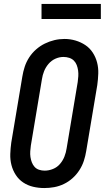

<svg xmlns="http://www.w3.org/2000/svg" viewBox="-20 -943 540 971"><path d="M204 8Q175 8 147.5 1.5Q120 -5 97.5 -20Q75 -35 60 -58Q45 -81 38 -108Q31 -135 32 -164Q33 -193 37 -222L93 -556Q97 -581 105 -605.5Q113 -630 127.5 -652.5Q142 -675 162.5 -693Q183 -711 206.5 -722.5Q230 -734 255 -740Q280 -746 306 -746Q335 -746 362 -738Q389 -730 411.5 -715Q434 -700 449 -677Q464 -654 471 -627Q478 -600 477 -571Q476 -542 472 -513L416 -179Q412 -154 404 -129.5Q396 -105 381.5 -82.5Q367 -60 347 -42Q327 -24 303 -12.5Q279 -1 254 3.5Q229 8 204 8ZM206 -80Q227 -80 248 -88.5Q269 -97 283.5 -114Q298 -131 306 -151.5Q314 -172 317 -193L373 -528Q375 -543 376 -557.5Q377 -572 375 -586.5Q373 -601 368 -614Q363 -627 353.5 -636.5Q344 -646 330 -650.5Q316 -655 301 -655Q280 -655 260 -646Q240 -637 225.5 -620Q211 -603 203 -583Q195 -563 192 -542L136 -207Q134 -193 133 -178Q132 -163 134 -149Q136 -135 141 -122Q146 -109 155 -99Q164 -89 177.5 -84.5Q191 -80 206 -80ZM190 -847V-923H490V-847Z"/></svg>

Font: Iosevka Slab Semibold
Style: Italic
Weight: 600
Italic angle: -9°
Monospace: yes
Designer: Belleve Invis
Foundry: Belleve Invis
Version: Version 11.1.1; ttfautohint (v1.8.3)